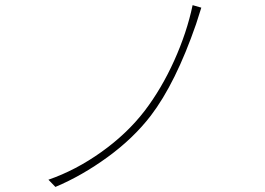

<svg xmlns="http://www.w3.org/2000/svg" viewBox="-20 -737 1040 753"><path d="M769.5 -707 749 -642.6Q668.9 -411.1 571.3 -283.2Q502.9 -194.3 402.3 -121.1Q301.8 -47.9 197.3 -3.9L169.9 -32.2Q277.3 -69.3 377.9 -141.1Q478.5 -212.9 546.9 -301.8Q613.3 -388.7 663.1 -499Q712.9 -609.4 735.4 -716.8Z"/></svg>

Font: Gen Shin Gothic ExtraLight
Style: Regular
Weight: 100
Designer: [Source Han Sans]
Ryoko NISHIZUKA  (kana & ideographs); Paul D. Hunt (Latin, Greek & Cyrillic); Wenlong ZHANG  (bopomofo
Version: Version 1.002.20150607